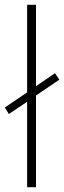

<svg xmlns="http://www.w3.org/2000/svg" viewBox="-38 -780 267 800"><path d="M75 0V-356L-1 -305L-18 -332L75 -395V-760H112V-421L191 -475L209 -448L112 -382V0Z"/></svg>

Font: Noto Sans Gujarati ExtraCondensed ExtraLight
Style: Regular
Weight: 200
Width: 2
Designer: Jelle Bosma - Monotype Design Team, Universal Thirst
Foundry: Monotype Imaging Inc.
Version: Version 2.106; ttfautohint (v1.8.4.7-5d5b)